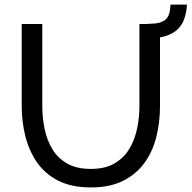

<svg xmlns="http://www.w3.org/2000/svg" viewBox="-20 -815 838 840"><path d="M75 -351V-710H165V-351Q165 -299 175.5 -249.5Q186 -200 210 -161Q234 -122 275 -99Q316 -76 377 -76Q439 -76 480 -99.5Q521 -123 545 -162.5Q569 -202 579.5 -251Q590 -300 590 -351V-710H680V-351Q680 -279 663.5 -214.5Q647 -150 611 -101Q575 -52 517.5 -23.5Q460 5 378 5Q293 5 235 -24.5Q177 -54 142 -104.5Q107 -155 91 -219Q75 -283 75 -351ZM629 -711Q664 -711 681.5 -717Q699 -723 709 -734Q719 -747 722 -761.5Q725 -776 726 -795H798Q797 -777 793.5 -759Q790 -741 783 -724.5Q776 -708 763 -693Q750 -678 729.5 -667.5Q709 -657 683 -652Q657 -647 627 -647Z"/></svg>

Font: YasnoRaleway Medium
Style: Regular
Weight: 500
Designer: Matt McInerney, Pablo Impallari, Rodrigo Fuenzalida
Foundry: Matt McInerney, Pablo Impallari, Rodrigo Fuenzalida
Version: Version 4.026